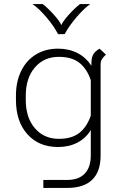

<svg xmlns="http://www.w3.org/2000/svg" viewBox="-20 -719 601 939"><path d="M498 -452Q483 -438 477.5 -428Q472 -418 472 -403V42Q472 120 431 160Q390 200 309 200H192V161H309Q365 161 394.5 130Q424 99 424 41V-83Q400 -43 358.5 -21.5Q317 0 264 0Q170 0 114 -62.5Q58 -125 58 -230V-251Q58 -320 83.5 -372Q109 -424 155.5 -452.5Q202 -481 264 -481Q317 -481 359 -459.5Q401 -438 427 -397V-408Q427 -435 435 -451Q443 -467 467 -481ZM424 -154V-327Q405 -383 368 -412Q331 -441 268 -441Q195 -441 150.5 -389Q106 -337 106 -251V-230Q106 -144 150.5 -92Q195 -40 268 -40Q331 -40 368 -69Q405 -98 424 -154ZM139 -699H189Q215 -679 244 -646.5Q273 -614 280 -596Q287 -614 316 -646.5Q345 -679 371 -699H421Q390 -677 353.5 -634Q317 -591 296 -552H264Q244 -591 207.5 -634Q171 -677 139 -699Z"/></svg>

Font: KoHo Light
Style: Regular
Weight: 300
Version: Version 1.000; ttfautohint (v1.6)